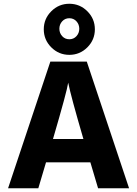

<svg xmlns="http://www.w3.org/2000/svg" viewBox="-20 -1002 730 1022"><path d="M311 -888.5Q296 -872 296 -849Q296 -826 311 -809.5Q326 -793 349 -793Q372 -793 387 -809.5Q402 -826 402 -849Q402 -872 387 -888.5Q372 -905 349 -905Q326 -905 311 -888.5ZM445 -942Q485 -902 485 -846Q485 -790 445 -750Q405 -710 349 -710Q293 -710 253 -750Q213 -790 213 -846Q213 -902 253 -942Q293 -982 349 -982Q405 -982 445 -942ZM184 0H23L248 -674H442L667 0H502L461 -138H225ZM343 -562Q337 -518 262 -262H424Q357 -491 343 -562Z"/></svg>

Font: Hind Colombo
Style: Bold
Weight: 700
Designer: Jyotish Sonowal, Aditi Pimprikar
Foundry: Indian Type Foundry
Version: Version 1.000;PS 1.0;hotconv 1.0.86;makeotf.lib2.5.63406; tt